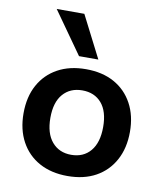

<svg xmlns="http://www.w3.org/2000/svg" viewBox="-86 -830 771 910"><g transform="rotate(10 300.0 -375.5)"><path d="M300 10Q222 10 164.5 -21.5Q107 -53 75.5 -111Q44 -169 44 -247Q44 -326 75.5 -383.5Q107 -441 164.5 -472.5Q222 -504 300 -504Q379 -504 436 -472.5Q493 -441 524.5 -383Q556 -325 556 -247Q556 -169 524.5 -111Q493 -53 436 -21.5Q379 10 300 10ZM300 -92Q359 -92 393 -132.5Q427 -173 427 -248Q427 -323 393 -362.5Q359 -402 300 -402Q242 -402 207.5 -362.5Q173 -323 173 -248Q173 -173 207.5 -132.5Q242 -92 300 -92ZM256 -559 113 -761H246L349 -559Z"/></g></svg>

Font: Nunito Sans 10pt
Style: Bold
Weight: 700
Designer: Vernon Adams
Foundry: Vernon Adams
Version: Version 3.101;gftools[0.9.27]